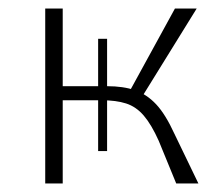

<svg xmlns="http://www.w3.org/2000/svg" viewBox="-20 -430 511 450"><path d="M393 0 352 -100Q335 -138 317 -159Q299 -180 275.5 -187.5Q252 -195 219 -195H111V-228H231Q269 -228 296.5 -218.5Q324 -209 346 -185.5Q368 -162 389 -116L445 0ZM86 0V-410H127V0ZM210 -76V-339H231V-76ZM275 -200 390 -410H441L311 -200Z"/></svg>

Font: Ysabeau Office ExtraLight
Style: Regular
Weight: 250
Designer: Christian Thalmann (Catharsis Fonts)
Version: Version 2.001;gftools[0.9.30]; featfreeze: tnum,lnum,ss02